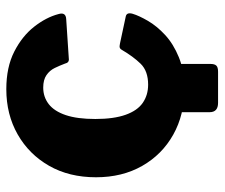

<svg xmlns="http://www.w3.org/2000/svg" viewBox="-70 -510 694 593"><g transform="rotate(-90 276.5 -213.0)"><path d="M256 114Q227 114 227 88V-64H376V91Q376 103 371 108.5Q366 114 352 114ZM298 -540Q366 -540 414 -515.5Q462 -491 491 -454Q520 -417 530 -379Q537 -356 514 -355L393 -347Q380 -345 377 -359Q371 -375 363.5 -390.5Q356 -406 341.5 -416Q327 -426 303 -426Q274 -426 252 -409Q230 -392 218 -356.5Q206 -321 206 -265Q206 -208 219 -171.5Q232 -135 256 -118.5Q280 -102 312 -102Q354 -102 376.5 -125Q399 -148 420 -184Q422 -188 426 -189.5Q430 -191 439 -189L523 -171Q536 -168 531 -150Q525 -130 509 -102.5Q493 -75 465.5 -49.5Q438 -24 396.5 -7Q355 10 298 10Q219 10 157.5 -24.5Q96 -59 61 -120.5Q26 -182 26 -263Q26 -346 61.5 -408Q97 -470 158.5 -505Q220 -540 298 -540Z"/></g></svg>

Font: Libre Franklin ExtraBold
Style: Regular
Weight: 800
Designer: Pablo Impallari, Rodrigo Fuenzalida, Nhung Nguyen
Foundry: Impallari Type
Version: Version 3.000